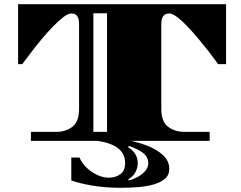

<svg xmlns="http://www.w3.org/2000/svg" viewBox="-20 -670 1144 913"><path d="M127 0V-43H248Q293 -43 324.5 -67.5Q356 -92 356 -152V-557Q356 -580 347.5 -593Q339 -606 319 -606Q304 -606 281 -588.5Q258 -571 231.5 -543.5Q205 -516 179.5 -485.5Q154 -455 133 -427.5Q112 -400 99 -382.5Q86 -365 86 -365H66V-650H1055V-365H1017Q1017 -365 1004.5 -382.5Q992 -400 970.5 -427.5Q949 -455 923.5 -485.5Q898 -516 872 -543.5Q846 -571 823 -588.5Q800 -606 785 -606Q765 -606 756 -593Q747 -580 747 -557V-152Q747 -92 779 -67.5Q811 -43 856 -43H977V0ZM424 -43H489V-607H424ZM552 223Q481 223 419 212.5Q357 202 319 188V79H358Q369 105 391.5 127Q414 149 442.5 162Q471 175 497 175Q529 175 552 158.5Q575 142 575 105Q575 19 444 0V-16Q508 -16 568.5 -6.5Q629 3 678 22Q727 41 756 68.5Q785 96 785 133Q785 163 764 180.5Q743 198 709 207.5Q675 217 634 220Q593 223 552 223ZM593 188Q613 183 634.5 171.5Q656 160 670.5 143Q685 126 685 107Q685 75 658.5 56Q632 37 593 24L589 30Q635 58 635 107Q635 129 623 150.5Q611 172 590 182Z"/></svg>

Font: Diplomata SC
Style: Regular
Weight: 400
Designer: Eduardo Rodriguez Tunni
Foundry: Eduardo Rodriguez Tunni
Version: Version 1.002; ttfautohint (v1.8.4.7-5d5b);gftools[0.9.23]